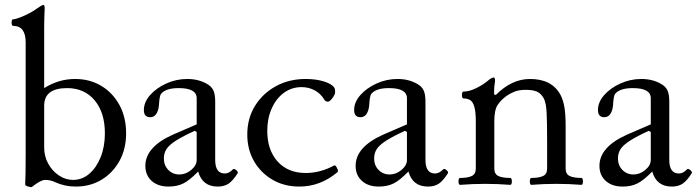

<svg xmlns="http://www.w3.org/2000/svg" viewBox="-20 -745 2824 778"><path d="M287 11Q242 11 203 -7Q185 -16 163 -16Q145 -16 110 12Q107 15 94.5 11Q82 7 82 3Q83 -13 83.5 -43Q84 -73 84 -125V-573Q84 -640 34 -640Q27 -640 27 -653.5Q27 -667 34 -667Q42 -667 60.5 -674Q79 -681 99 -691.5Q119 -702 132 -712Q150 -725 156 -725Q161 -725 161 -711Q160 -685 159.5 -669Q159 -653 159 -636V-388Q218 -425 284 -425Q344 -425 390.5 -397Q437 -369 464 -319.5Q491 -270 491 -205Q491 -142 464.5 -93.5Q438 -45 392 -17Q346 11 287 11ZM276 -16Q313 -16 342 -41Q371 -66 388 -108.5Q405 -151 405 -205Q405 -289 363.5 -338.5Q322 -388 252 -388Q159 -388 159 -317V-147Q159 -112 175 -82.5Q191 -53 218 -34.5Q245 -16 276 -16Z M663 11Q620 11 594.5 -12Q569 -35 569 -73Q569 -150 682 -200L777 -241V-347Q777 -388 704 -388Q651 -388 632 -364Q626 -355 624 -318Q622 -296 613 -283Q604 -270 589 -270Q563 -270 563 -299Q563 -331 588 -359.5Q613 -388 653.5 -406.5Q694 -425 739 -425Q783 -425 817 -406Q836 -396 844 -380Q852 -364 852 -334V-97Q852 -42 891 -42Q908 -42 924 -59Q929 -63 937.5 -55.5Q946 -48 943 -43Q924 -13 906.5 -1Q889 11 862 11Q800 11 783 -50Q749 -15 723.5 -2Q698 11 663 11ZM707 -38Q733 -38 755 -56.5Q777 -75 777 -97V-210L769 -215Q721 -193 693.5 -175.5Q666 -158 655 -141.5Q644 -125 644 -103Q644 -75 662 -56.5Q680 -38 707 -38Z M1193 11Q1132 11 1084.5 -16.5Q1037 -44 1009.5 -91.5Q982 -139 982 -200Q982 -265 1013 -315.5Q1044 -366 1097.5 -395.5Q1151 -425 1219 -425Q1260 -425 1292.5 -415Q1325 -405 1335 -389Q1338 -385 1338 -372Q1338 -362 1327 -347.5Q1316 -333 1309 -333Q1298 -333 1293 -343Q1279 -366 1255 -379Q1231 -392 1202 -392Q1162 -392 1130.5 -369Q1099 -346 1081 -305.5Q1063 -265 1063 -215Q1063 -137 1105 -90.5Q1147 -44 1219 -44Q1277 -44 1333 -74Q1337 -77 1341.5 -71Q1346 -65 1348.5 -57.5Q1351 -50 1347 -47Q1278 11 1193 11Z M1515 11Q1472 11 1446.5 -12Q1421 -35 1421 -73Q1421 -150 1534 -200L1629 -241V-347Q1629 -388 1556 -388Q1503 -388 1484 -364Q1478 -355 1476 -318Q1474 -296 1465 -283Q1456 -270 1441 -270Q1415 -270 1415 -299Q1415 -331 1440 -359.5Q1465 -388 1505.5 -406.5Q1546 -425 1591 -425Q1635 -425 1669 -406Q1688 -396 1696 -380Q1704 -364 1704 -334V-97Q1704 -42 1743 -42Q1760 -42 1776 -59Q1781 -63 1789.5 -55.5Q1798 -48 1795 -43Q1776 -13 1758.5 -1Q1741 11 1714 11Q1652 11 1635 -50Q1601 -15 1575.5 -2Q1550 11 1515 11ZM1559 -38Q1585 -38 1607 -56.5Q1629 -75 1629 -97V-210L1621 -215Q1573 -193 1545.5 -175.5Q1518 -158 1507 -141.5Q1496 -125 1496 -103Q1496 -75 1514 -56.5Q1532 -38 1559 -38Z M1845 4Q1840 4 1838.5 -3Q1837 -10 1838.5 -17Q1840 -24 1845 -24Q1876 -24 1892 -32Q1908 -40 1908 -62V-252Q1908 -292 1902 -312.5Q1896 -333 1885 -339.5Q1874 -346 1859 -346Q1854 -346 1852.5 -353Q1851 -360 1852.5 -367Q1854 -374 1859 -374Q1881 -374 1909 -387.5Q1937 -401 1957 -418Q1966 -426 1972 -428.5Q1978 -431 1981 -431Q1986 -431 1986 -417Q1984 -405 1983 -394Q1982 -383 1982 -363L1989 -360Q2053 -425 2128 -425Q2216 -425 2251 -361Q2262 -340 2267 -311Q2272 -282 2272 -233V-62Q2272 -40 2288 -32Q2304 -24 2336 -24Q2340 -24 2341.5 -17Q2343 -10 2341.5 -3Q2340 4 2336 4Q2311 2 2285 1Q2259 0 2235 0Q2209 0 2183.5 1Q2158 2 2133 4Q2129 4 2127.5 -3Q2126 -10 2127.5 -17Q2129 -24 2133 -24Q2165 -24 2181 -32Q2197 -40 2197 -62V-173Q2197 -247 2195 -288Q2193 -329 2183 -347Q2171 -368 2154 -374.5Q2137 -381 2111 -381Q2083 -381 2064.5 -373.5Q2046 -366 2032 -356Q2009 -339 1996 -319Q1983 -299 1983 -253V-62Q1983 -40 1999 -32Q2015 -24 2047 -24Q2052 -24 2053.5 -17Q2055 -10 2053.5 -3Q2052 4 2047 4Q2022 2 1996.5 1Q1971 0 1946 0Q1921 0 1895.5 1Q1870 2 1845 4Z M2503 11Q2460 11 2434.5 -12Q2409 -35 2409 -73Q2409 -150 2522 -200L2617 -241V-347Q2617 -388 2544 -388Q2491 -388 2472 -364Q2466 -355 2464 -318Q2462 -296 2453 -283Q2444 -270 2429 -270Q2403 -270 2403 -299Q2403 -331 2428 -359.5Q2453 -388 2493.5 -406.5Q2534 -425 2579 -425Q2623 -425 2657 -406Q2676 -396 2684 -380Q2692 -364 2692 -334V-97Q2692 -42 2731 -42Q2748 -42 2764 -59Q2769 -63 2777.5 -55.5Q2786 -48 2783 -43Q2764 -13 2746.5 -1Q2729 11 2702 11Q2640 11 2623 -50Q2589 -15 2563.5 -2Q2538 11 2503 11ZM2547 -38Q2573 -38 2595 -56.5Q2617 -75 2617 -97V-210L2609 -215Q2561 -193 2533.5 -175.5Q2506 -158 2495 -141.5Q2484 -125 2484 -103Q2484 -75 2502 -56.5Q2520 -38 2547 -38Z"/></svg>

Font: Junicode SmExp
Style: Regular
Weight: 400
Width: 6
Designer: Peter S. Baker
Version: Version 2.205; ttfautohint (v1.8.4)